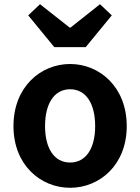

<svg xmlns="http://www.w3.org/2000/svg" viewBox="-20 -878 666 912"><path d="M313 14C453 14 582 -94 582 -279C582 -465 453 -574 313 -574C173 -574 44 -465 44 -279C44 -94 173 14 313 14ZM313 -106C237 -106 194 -174 194 -279C194 -385 237 -454 313 -454C389 -454 432 -385 432 -279C432 -174 389 -106 313 -106ZM238 -654H387L511 -805L455 -858L315 -747H311L170 -858L114 -805Z"/></svg>

Font: Kinto Sans
Style: Bold
Weight: 700
Designer: Authors: Ryoko NISHIZUKA  (kana & ideographs); Paul D. Hunt (Latin, Greek & Cyrillic); Wenlong ZHANG  (bopomofo); Sandol
Foundry: Adobe Systems Incorporated, ookami Inc.
Version: Version 0.001